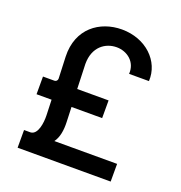

<svg xmlns="http://www.w3.org/2000/svg" viewBox="-132 -851 908 964"><g transform="rotate(20 322.0 -368.5)"><path d="M67.1 0H564.3V-94.5H229C249.6 -122.2 256 -161.6 254.3 -205.6L251.4 -284.8H415.1V-379.3H247.5L242.9 -512.1C242.9 -603 302.6 -644.2 362.9 -644.2C418 -644.2 470.9 -605.5 466.3 -539.8H572.4C578.5 -647.7 485.4 -737.2 357.2 -737.2C239.3 -737.2 132.1 -661.2 137.4 -512.1L142 -396.3C142 -387.1 135.3 -379.3 125.7 -379.3H64.6V-284.8H144.9L147.7 -202.8C149.1 -161.9 140.3 -96.6 101.6 -94.5H67.1Z"/></g></svg>

Font: RA Harald Medium
Style: Regular
Weight: 500
Designer: Rasmus Andersson
Foundry: rsms
Version: Version 3.000;hotconv 1.0.109;makeotfexe 2.5.65596